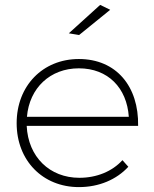

<svg xmlns="http://www.w3.org/2000/svg" viewBox="-20 -763 629 784"><path d="M430 -723 389 -743 261 -627 303 -620ZM302 -522C155 -522 48 -413 48 -260C48 -107 155 1 302 1C385 1 456 -30 504 -82L480 -109C438 -63 375 -37 304 -37C183 -37 95 -122 89 -249H544C547 -410 455 -522 302 -522ZM90 -286C100 -404 185 -484 302 -484C421 -484 498 -404 506 -286Z"/></svg>

Font: Montserrat arm ExtraLight
Style: Regular
Weight: 275
Designer: Julieta Ulanovsky
Foundry: Julieta Ulanovsky
Version: Version 6.000;PS 006.000;hotconv 1.0.88;makeotf.lib2.5.64775